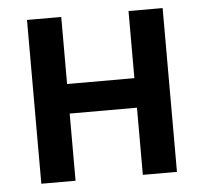

<svg xmlns="http://www.w3.org/2000/svg" viewBox="-44 -591 676 637"><g transform="rotate(-5 293.5 -272.5)"><path d="M182.5 -545.5H68.5V0H182.5V-223.7H406.6V0H520.2V-545.5H406.6V-322.1H182.5Z"/></g></svg>

Font: Magic Ui Pro Semi Bold
Style: Regular
Weight: 600
Designer: Stefan Endress, Andreas Faust
Version: Version 1.000;FEAKit 1.0